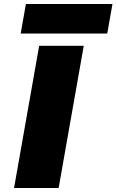

<svg xmlns="http://www.w3.org/2000/svg" viewBox="-20 -936 580 956"><path d="M397 -708 272 0H50L175 -708ZM540 -916 514 -769H83L109 -916Z"/></svg>

Font: Fz Poppins Black
Style: Italic
Weight: 900
Italic angle: -10°
Designer: Ninad Kale (Devanagari), Jonny Pinhorn (Latin)
Foundry: Indian Type Foundry
Version: Vit hóa bi Vntype.Com & FontZin.Com